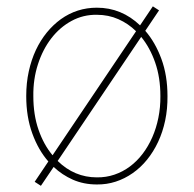

<svg xmlns="http://www.w3.org/2000/svg" viewBox="-20 -580 620 614"><path d="M110.8 14.2 90.9 1.4 134.6 -63.6Q102.6 -100.1 83.3 -153.2Q63.9 -206.3 63.9 -272.7Q63.9 -315 72.1 -352.1Q80.3 -389.2 94.8 -420.1Q109.4 -451 129.6 -475.9Q149.9 -500.7 174.4 -518.5Q225.9 -555.4 289.8 -555.4Q368.6 -555.4 427.9 -498.9L468.8 -559.7L488.6 -546.9L444.6 -481.5Q476.6 -444.6 496.1 -391.7Q515.6 -338.8 515.6 -272.7Q516 -231.5 508.2 -194.6Q500.4 -157.7 485.6 -126.2Q470.9 -94.8 450.3 -69.4Q429.7 -44 404.3 -26.3Q378.9 -8.5 350 0.9Q321 10.3 289.8 9.9Q247.9 9.9 213.2 -5.3Q178.6 -20.6 151.6 -46.2ZM289.8 -12.8Q319.2 -12.4 345.9 -21.5Q372.5 -30.5 395.2 -47.4Q418 -64.3 436.1 -88.1Q454.2 -111.9 467 -141Q479.8 -170.1 486.5 -203.5Q493.3 -236.9 492.9 -272.7Q492.9 -332.4 476.2 -380.1Q459.5 -427.9 431.5 -462L164.4 -65.3Q218 -12.8 289.8 -12.8ZM148.1 -83.5 415.1 -480.1Q390.3 -504.6 358.7 -518.6Q327.1 -532.7 289.8 -532.7Q246.1 -533.4 208.8 -513.1Q171.5 -492.9 144.2 -457.6Q116.8 -422.2 101.4 -374.6Q85.9 -327.1 86.6 -272.7Q86.6 -212.7 103.3 -164.8Q120 -116.8 148.1 -83.5Z"/></svg>

Font: Linik Sans Thin
Style: Regular
Weight: 100
Designer: Fonts by Rasmus Andersson / Changes by Cristiano Sobral with parts from Marc Monis
Foundry: rsms
Version: Version 3.020; ttfautohint (v1.6)